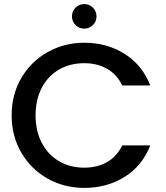

<svg xmlns="http://www.w3.org/2000/svg" viewBox="-20 -913 813 939"><path d="M37 -349Q37 -451 84.5 -532Q132 -613 213.5 -658.5Q295 -704 392 -704Q503 -704 589.5 -649.5Q676 -595 715 -495H578Q551 -550 503 -577Q455 -604 392 -604Q323 -604 269 -573Q215 -542 184.5 -484Q154 -426 154 -349Q154 -272 184.5 -214Q215 -156 269 -124.5Q323 -93 392 -93Q455 -93 503 -120Q551 -147 578 -202H715Q676 -102 589.5 -48Q503 6 392 6Q294 6 213 -39.5Q132 -85 84.5 -166Q37 -247 37 -349ZM392 -773Q367 -773 349.5 -790.5Q332 -808 332 -833Q332 -858 349.5 -875.5Q367 -893 392 -893Q417 -893 434.5 -875.5Q452 -858 452 -833Q452 -808 434.5 -790.5Q417 -773 392 -773Z"/></svg>

Font: MSTAGE Medium
Style: Regular
Weight: 500
Designer: Ninad Kale (Devanagari), Jonny Pinhorn (Latin)
Foundry: Indian Type Foundry
Version: 4.004